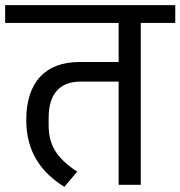

<svg xmlns="http://www.w3.org/2000/svg" viewBox="-40 -718 701 746"><path d="M210 8 260 -51C175 -107 149 -158 149 -233V-261C149 -350 190 -401 273 -401H421V0H507V-629H641V-698H-20V-629H421V-477H268C139 -477 62 -401 62 -252C62 -125 123 -46 210 8Z"/></svg>

Font: IBM Plex Devanagari Text
Style: Regular
Weight: 450
Designer: Mike Abbink, Paul van der Laan, Pieter van Rosmalen, Erin McLaughlin
Foundry: Bold Monday
Version: Version 1.0